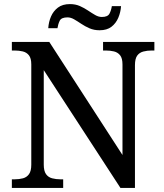

<svg xmlns="http://www.w3.org/2000/svg" viewBox="-20 -919 803 939"><path d="M38 0V-42H51Q74 -42 92.5 -47Q111 -52 122 -67.5Q133 -83 133 -114V-604Q133 -634 121.5 -648.5Q110 -663 91.5 -667.5Q73 -672 51 -672H38V-714H221L579 -161V-604Q579 -634 567.5 -648.5Q556 -663 537.5 -667.5Q519 -672 497 -672H484V-714H735V-672H722Q700 -672 681 -667Q662 -662 651 -647Q640 -632 640 -600V0H569L194 -576V-114Q194 -83 205 -67.5Q216 -52 235 -47Q254 -42 276 -42H289V0ZM467 -771Q440 -771 418 -780.5Q396 -790 377.5 -802.5Q359 -815 342.5 -824.5Q326 -834 310 -834Q280 -834 272 -817.5Q264 -801 261 -781H216Q218 -812 229.5 -838.5Q241 -865 263.5 -882Q286 -899 322 -899Q349 -899 370.5 -889.5Q392 -880 410.5 -867.5Q429 -855 445.5 -845.5Q462 -836 478 -836Q507 -836 515.5 -852.5Q524 -869 527 -889H572Q570 -859 558.5 -832Q547 -805 525 -788Q503 -771 467 -771Z"/></svg>

Font: Noto Serif Thai
Style: Regular
Weight: 400
Designer: Monotype Design Team
Foundry: Monotype Imaging Inc.
Version: Version 2.001